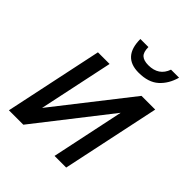

<svg xmlns="http://www.w3.org/2000/svg" viewBox="-203 -855 979 979"><g transform="rotate(45 286.5 -365.5)"><path d="M24 0 136 -530H220L135 -128L450 -530H549L437 0H353L436 -394L128 0ZM356 -603Q241 -603 241 -731H299Q299 -694 315 -679.5Q331 -665 364 -665Q439 -665 462 -731H520Q504 -673 465 -638Q426 -603 356 -603Z"/></g></svg>

Font: Geist Regular
Style: Italic
Weight: 400
Italic angle: -12°
Designer: Basement.studio, Andrés Briganti, Mateo Zaragoza
Foundry: Basement.studio, Vercel, Andrés Briganti, Guido Ferreyra, Mateo Zaragoza
Version: Version 1.500; ttfautohint (v1.8.4.7-5d5b)